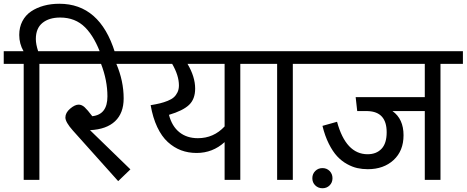

<svg xmlns="http://www.w3.org/2000/svg" viewBox="-40 -963 2498 1028"><path d="M277.8 -942.9Q494.1 -942.9 575.2 -683.1L503.9 -661.1Q468.3 -763.7 415.8 -816.4Q363.3 -869.1 282.2 -869.1Q222.7 -869.1 187.3 -840.3Q151.9 -811.5 151.9 -753.9Q151.9 -726.6 164.1 -689H265.1V-621.1H170.9V0H86.9V-621.1H-20V-689H85.9Q63 -728.5 63 -775.9Q63 -816.9 79.8 -849.4Q96.7 -881.8 126.5 -901.9Q156.2 -921.9 194.6 -932.4Q232.9 -942.9 277.8 -942.9Z M740.2 -689V-621.1H583Q622.1 -529.3 622.1 -436Q622.1 -357.4 576.2 -314Q530.3 -270.5 441.9 -266.1L658.2 -56.2L592.8 6.8L350.1 -264.2Q310.1 -309.1 310.1 -334Q310.1 -359.4 335.4 -381.1Q360.8 -402.8 380.9 -402.8Q397.9 -402.8 413.1 -388.9Q428.2 -375 454.1 -340.8Q535.2 -349.6 535.2 -446.8Q535.2 -532.7 501 -621.1H230V-689Z M1366.7 -689V-621.1H1246.6V0H1162.6V-202.1Q1098.6 -144 1012.7 -144Q967.8 -144 929.4 -158.4Q891.1 -172.9 858.4 -202.6Q825.7 -232.4 802 -282.5Q778.3 -332.5 766.6 -399.9Q796.4 -404.8 817.1 -409.9Q837.9 -415 858.4 -423.3Q878.9 -431.6 890.9 -442.4Q902.8 -453.1 910.4 -469Q918 -484.9 918 -505.9Q918 -558.6 881.8 -621.1H699.7V-689ZM1162.6 -286.1V-621.1H963.9Q1004.9 -551.8 1004.9 -488.8Q1004.9 -432.1 971.9 -401.1Q939 -370.1 864.7 -348.1Q880.4 -287.1 920.4 -255.1Q960.4 -223.1 1019.5 -223.1Q1104 -223.1 1162.6 -286.1Z M1647.5 -689V-621.1H1527.8V0H1443.8V-621.1H1326.7V-689Z M2438.5 -689V-621.1H2318.4V0H2234.4V-368.2H2061.5Q2120.6 -326.2 2120.6 -238.8Q2120.6 -155.3 2067.4 -106.2Q2014.2 -57.1 1929.2 -57.1Q1899.9 -57.1 1873.3 -63Q1846.7 -68.8 1817.9 -84.7Q1789.1 -100.6 1765.4 -126Q1741.7 -151.4 1720.7 -193.1Q1699.7 -234.9 1686.5 -289.1L1764.6 -311Q1812 -137.2 1928.2 -137.2Q1975.1 -137.2 2002.7 -166.3Q2030.3 -195.3 2030.3 -254.9Q2030.3 -365.2 1928.2 -368.2H1872.6L1864.3 -442.9H2234.4V-621.1H1607.4V-689Z M1724.9 29.5Q1709.5 44.9 1686.5 44.9Q1663.6 44.9 1647.9 29.5Q1632.3 14.2 1632.3 -8.8Q1632.3 -31.7 1647.9 -47.4Q1663.6 -63 1686.5 -63Q1709.5 -63 1724.9 -47.4Q1740.2 -31.7 1740.2 -8.8Q1740.2 14.2 1724.9 29.5Z"/></svg>

Font: FiraGO
Style: Regular
Weight: 400
Designer: bBox Type
Foundry: bBox Type GmbH
Version: Version 1.001;PS 001.001;hotconv 1.0.88;makeotf.lib2.5.64775